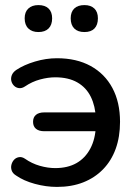

<svg xmlns="http://www.w3.org/2000/svg" viewBox="-20 -726 540 755"><path d="M204 9Q161 9 117 -3Q73 -15 43 -36Q30 -44 26 -55.5Q22 -67 25 -78.5Q28 -90 35.5 -98Q43 -106 54.5 -108Q66 -110 78 -102Q105 -83 136.5 -74Q168 -65 197 -65Q246 -65 280.5 -84.5Q315 -104 335 -141.5Q355 -179 357 -231L381 -210H154Q133 -210 121.5 -219.5Q110 -229 110 -247Q110 -265 121.5 -274.5Q133 -284 154 -284H381L357 -260Q355 -309 337 -345.5Q319 -382 284 -402Q249 -422 197 -422Q169 -422 137.5 -413.5Q106 -405 78 -386Q66 -378 54.5 -379.5Q43 -381 35 -389Q27 -397 24.5 -408Q22 -419 26.5 -430.5Q31 -442 44 -451Q74 -471 117.5 -484Q161 -497 204 -497Q281 -497 336.5 -466.5Q392 -436 422 -380Q452 -324 452 -247Q452 -188 435 -141Q418 -94 385.5 -60.5Q353 -27 307.5 -9Q262 9 204 9ZM312 -600Q286 -600 272 -614Q258 -628 258 -654Q258 -679 272 -692.5Q286 -706 312 -706Q337 -706 351 -692.5Q365 -679 365 -654Q365 -628 351.5 -614Q338 -600 312 -600ZM131 -600Q106 -600 91.5 -614Q77 -628 77 -654Q77 -679 91.5 -692.5Q106 -706 131 -706Q157 -706 171 -692.5Q185 -679 185 -654Q185 -628 171 -614Q157 -600 131 -600Z"/></svg>

Font: Nunito SemiBold
Style: Regular
Weight: 600
Designer: Vernon Adams
Foundry: Vernon Adams
Version: Version 3.602